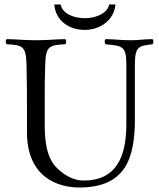

<svg xmlns="http://www.w3.org/2000/svg" viewBox="-20 -824 708 854"><path d="M493.5 -804H465.5C458.5 -765 406.5 -743 357.5 -743C304.5 -743 257.5 -765 249.5 -804H221.5C226.5 -734 284.5 -691 357.5 -691C423.5 -691 487.5 -733 493.5 -804ZM179 -269V-383C179 -433 179 -475 181 -536C183 -619 200 -624 270 -627C276 -633 276 -644 270 -650C221 -649 190.7 -645 140 -645C89.3 -645 60 -649 10 -650C4 -644 4 -633 10 -627C80 -624 96 -619 98 -536C100 -453 100 -404 100 -321V-236C100 -32 242 10 332 10C537 10 580 -117 580 -295V-536C580 -619 598 -620 658 -627C664 -633 664 -644 658 -650C609 -649 598.3 -645 560 -645C517.1 -645 500 -649 450 -650C444 -644 444 -633 450 -627C525 -620 542 -619 542 -536V-277C542 -165 521 -21 352 -21C304 -21 264 -47 234 -76C185 -123 179 -204 179 -269Z"/></svg>

Font: Libertinus Serif Display
Style: Regular
Weight: 400
Designer: Philipp H. Poll
Foundry: Khaled Hosny
Version: Version 6.1